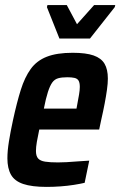

<svg xmlns="http://www.w3.org/2000/svg" viewBox="-20 -725 472 753"><path d="M163 8Q105 8 71 -3.5Q37 -15 23 -40Q9 -65 9 -104Q9 -133 15 -170.5Q21 -208 31 -254Q46 -323 61.5 -372.5Q77 -422 100.5 -454.5Q124 -487 163.5 -502.5Q203 -518 265 -518Q317 -518 347 -507.5Q377 -497 390 -475Q403 -453 403 -417Q403 -398 399.5 -373Q396 -348 390.5 -319Q385 -290 377 -255L369 -217H134Q128 -189 124.5 -168.5Q121 -148 121 -133Q121 -113 129.5 -103.5Q138 -94 157 -91Q176 -88 207 -88Q221 -88 241 -89Q261 -90 284 -92Q307 -94 330 -95L312 -8Q295 -4 270 0Q245 4 217 6Q189 8 163 8ZM152 -299H280L282 -310Q287 -336 290 -354Q293 -372 293 -384Q293 -401 288 -409Q283 -417 272 -419.5Q261 -422 244 -422Q222 -422 208 -418Q194 -414 185 -401.5Q176 -389 168 -364.5Q160 -340 152 -299ZM213 -574 164 -697 166 -705H242L282 -630L349 -705H432L430 -697L333 -574Z"/></svg>

Font: Saira Condensed SemiBold
Style: Italic
Weight: 600
Width: 3
Italic angle: -12°
Designer: Hector Gatti with collaboration of the Omnibus-Type team
Foundry: Omnibus-Type
Version: Version 1.101